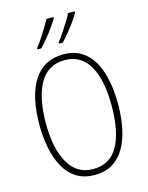

<svg xmlns="http://www.w3.org/2000/svg" viewBox="-139 -1036 869 1130"><g transform="rotate(-15 295.5 -470.5)"><path d="M535 -358Q535 -282 522 -215.5Q509 -149 481 -98.5Q453 -48 407.5 -19Q362 10 296 10Q230 10 184 -19.5Q138 -49 110 -100.5Q82 -152 69 -218.5Q56 -285 56 -358Q56 -535 118 -629.5Q180 -724 298 -724Q380 -724 432.5 -677.5Q485 -631 510 -548.5Q535 -466 535 -358ZM95 -358Q95 -203 146 -114.5Q197 -26 296 -26Q398 -26 447 -112.5Q496 -199 496 -358Q496 -517 446 -603Q396 -689 298 -689Q195 -689 145 -601Q95 -513 95 -358ZM430 -944Q420 -925 400 -896.5Q380 -868 356.5 -839.5Q333 -811 314 -791H291V-799Q308 -820 327 -848.5Q346 -877 363 -904.5Q380 -932 389 -951H430ZM300 -944Q289 -925 269.5 -897Q250 -869 226.5 -840Q203 -811 183 -791H160V-799Q177 -821 196 -849.5Q215 -878 231.5 -905Q248 -932 258 -951H300Z"/></g></svg>

Font: Noto Sans Lao Looped Condensed ExtraLight
Style: Regular
Weight: 200
Width: 3
Designer: Mark Frömberg, Ben Mitchell
Foundry: The Fontpad Ltd
Version: Version 1.002; ttfautohint (v1.8.4.7-5d5b)